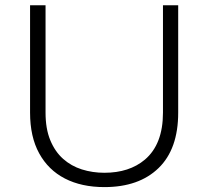

<svg xmlns="http://www.w3.org/2000/svg" viewBox="-20 -720 808 744"><path d="M384.5 5Q296 5 231.5 -28.2Q167 -61.5 131.8 -125.8Q96.5 -190 96.5 -283.5V-699.5H156.5V-283.5Q156.5 -221 174.8 -176.8Q193 -132.5 224.5 -104.5Q256 -76.5 297.2 -63.5Q338.5 -50.5 384.5 -50.5Q481 -50.5 541.5 -101.5Q611.5 -161 611.5 -283.5V-699.5H670.5V-283.5Q670.5 -142.5 594.5 -68.8Q518.5 5 384.5 5Z"/></svg>

Font: Argentum Novus Light
Style: Regular
Weight: 300
Designer: Julieta Ulanovsky (font) & Cristiano Sobral (main changes)
Foundry: Julieta Ulanovsky (font) & Cristiano Sobral (main changes)
Version: Version 3.00;November 27, 2020;FontCreator 13.0.0.2655 64-bi